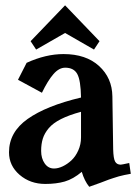

<svg xmlns="http://www.w3.org/2000/svg" viewBox="-20 -696 525 729"><path d="M287.6 -174.3V-271.5Q242.2 -259.3 211.7 -243.9Q181.2 -228.5 165 -209.2Q148.9 -189.9 142.6 -169.7Q136.2 -149.4 136.2 -123Q136.2 -94.7 149.7 -75.4Q163.1 -56.2 185.1 -56.2Q200.7 -56.2 218.3 -64.5Q235.8 -72.8 251.5 -87.4Q267.1 -102.1 277.3 -125Q287.6 -147.9 287.6 -174.3ZM221.2 -490.7Q306.6 -490.7 356.2 -445.3Q405.8 -399.9 406.7 -330.1L409.7 -128.9Q410.6 -93.8 417.2 -82.3Q423.8 -70.8 438.5 -70.8Q441.9 -70.8 470.7 -77.1L476.6 -36.1Q464.8 -34.2 452.4 -31.5Q439.9 -28.8 431.2 -26.4Q422.4 -23.9 410.6 -20Q398.9 -16.1 393.3 -14.2Q387.7 -12.2 376 -7.6Q364.3 -2.9 361.3 -2Q356 0 318.8 13.2Q300.8 -8.8 290.5 -43.5Q257.8 -16.1 225.8 -6.8Q193.8 2.4 151.9 2.4Q94.7 2.4 54.4 -32.2Q14.2 -66.9 14.2 -117.7Q14.2 -194.3 85 -244.4Q155.8 -294.4 287.6 -325.7Q286.6 -391.1 273.4 -415Q260.3 -439 227.5 -439Q204.1 -439 182.9 -414.6Q161.6 -390.1 139.2 -343.8L48.3 -393.1L81.1 -457.5Q153.8 -490.7 221.2 -490.7ZM96.2 -539.6 227.1 -675.8 357.9 -539.6 336.9 -507.8 227.1 -570.8Q186 -547.9 117.2 -507.8Z"/></svg>

Font: Flanker
Style: Bold
Weight: 700
Designer: Flanker
Foundry: Flanker
Version: Version 2.021